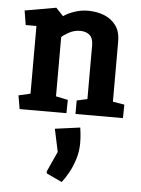

<svg xmlns="http://www.w3.org/2000/svg" viewBox="-56 -536 668 907"><g transform="rotate(5 277.5 -83.0)"><path d="M43 0 32 -64 88 -77V-398H37L26 -466L174 -492L209 -455Q228 -469 260 -480Q292 -491 325 -491Q367 -491 402 -477Q437 -463 458 -434Q479 -405 479 -359V-73L534 -64L533 0H308V-64L358 -75V-331Q358 -363 341.5 -378Q325 -393 296 -393Q267 -393 241.5 -378.5Q216 -364 209 -356V-75L266 -63L265 0ZM198 292 196 283 240 186 217 78 336 62Q337 68 339.5 89Q342 110 342 136Q342 174 331 210Q320 246 303.5 276Q287 306 271 326Z"/></g></svg>

Font: Kreon Light
Style: Regular
Weight: 300
Designer: Julia Petretta
Foundry: Julia Petretta and Eli Heuer
Version: Version 2.002